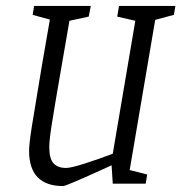

<svg xmlns="http://www.w3.org/2000/svg" viewBox="-20 -619 611 647"><path d="M503 -552 417 -46 476 -31 471 0H360L356 -62L321 -46Q202 8 193 8Q78 8 78 -111Q78 -134 87.5 -194Q97 -254 120 -391L148 -553L90 -569L95 -599H286L279 -563L214 -549L183 -370Q164 -260 155 -203.5Q146 -147 146 -124Q146 -84 160.5 -68.5Q175 -53 203 -53Q219 -53 267.5 -68.5Q316 -84 360 -101L436 -549L375 -563L381 -599H571L566 -569Z"/></svg>

Font: Grenze Light
Style: Italic
Weight: 300
Italic angle: -10°
Designer: Renata Polastri
Foundry: Omnibus-Type
Version: Version 1.002; ttfautohint (v1.8)